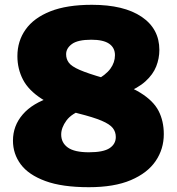

<svg xmlns="http://www.w3.org/2000/svg" viewBox="-20 -770 738 800"><path d="M350 10Q238.5 10 168.8 -15.8Q99 -41.5 66.5 -85.2Q34 -129 34 -184Q34 -246 74.8 -293.2Q115.5 -340.5 194.5 -365.5L330 -315Q278.5 -297.5 256.8 -267.8Q235 -238 235 -209.5Q235 -175 262.8 -155.2Q290.5 -135.5 350.5 -135.5Q411 -135.5 436.8 -152.8Q462.5 -170 462.5 -199Q462.5 -220.5 450 -236.5Q437.5 -252.5 403.5 -267Q369.5 -281.5 305.5 -297.5Q209.5 -322.5 154.2 -358Q99 -393.5 75.8 -438.2Q52.5 -483 52.5 -536Q52.5 -599 86.8 -647.2Q121 -695.5 189.8 -722.8Q258.5 -750 363 -750Q496.5 -750 570.2 -700Q644 -650 644 -562Q644 -526.5 630.8 -493Q617.5 -459.5 586 -431Q554.5 -402.5 499.5 -381L375.5 -433Q421 -457.5 440 -483.8Q459 -510 459 -540Q459 -571 434.8 -587.8Q410.5 -604.5 360.5 -604.5Q304.5 -604.5 280 -586.8Q255.5 -569 255.5 -544Q255.5 -524 266.8 -508.8Q278 -493.5 311.8 -478.8Q345.5 -464 413.5 -444.5Q510.5 -417 564.8 -383.5Q619 -350 640.8 -307.8Q662.5 -265.5 662.5 -211Q662.5 -149 628.5 -99Q594.5 -49 525.2 -19.5Q456 10 350 10Z"/></svg>

Font: Encode Sans SC Black
Style: Regular
Weight: 900
Version: Version 3.002